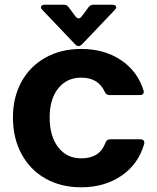

<svg xmlns="http://www.w3.org/2000/svg" viewBox="-20 -784 667 816"><path d="M35 -285Q35 -370 71 -436Q107 -502 173 -539Q239 -576 325 -576Q423 -576 493.5 -529Q564 -482 590 -400Q591 -398 591 -394Q591 -380 575 -380H445Q431 -380 425 -394Q398 -454 325 -454Q264 -454 227.5 -408.5Q191 -363 191 -285Q191 -205 227.5 -158Q264 -111 325 -111Q404 -111 428 -177Q433 -192 449 -192H576Q596 -192 593 -173Q568 -86 496 -37Q424 12 325 12Q239 12 173.5 -25Q108 -62 71.5 -129.5Q35 -197 35 -285ZM298 -597 160 -742Q154 -748 154 -753Q154 -758 158.5 -761Q163 -764 170 -764H250Q265 -764 272 -753L301 -714Q307 -706 314 -706Q321 -706 327 -714L356 -753Q364 -764 378 -764H458Q465 -764 469.5 -761Q474 -758 474 -753Q474 -748 468 -742L330 -597Q321 -588 314 -588Q306 -588 298 -597Z"/></svg>

Font: Open Sauce Two ExtraBold
Style: Regular
Weight: 800
Designer: Alfredo Marco Pradil
Foundry: Creative Sauce Fz LLC
Version: Version 1.477